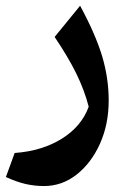

<svg xmlns="http://www.w3.org/2000/svg" viewBox="-20 -354 443 652"><path d="M349.1 -12.7Q349.1 67.9 319.6 133.8Q290 199.7 240.2 238.8Q190.4 277.8 129.4 277.8Q97.7 277.8 66.9 270.8Q36.1 263.7 0 247.1L29.8 165.5Q123.5 158.7 190.4 116.7Q257.3 74.7 281.2 8.3Q266.6 -47.9 239.3 -103.8Q211.9 -159.7 165.5 -228.5L252 -334.5Q304.2 -238.3 326.7 -163.6Q349.1 -88.9 349.1 -12.7Z"/></svg>

Font: Pinar SemiBold
Style: Regular
Weight: 600
Designer: Amin Abedi
Version: Version 3.000